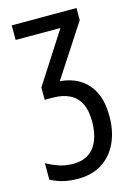

<svg xmlns="http://www.w3.org/2000/svg" viewBox="-118 -600 633 902"><g transform="rotate(-15 198.0 -148.5)"><path d="M347 -537V-478L182 -225Q237 -221 278 -195.5Q319 -170 342 -123.5Q365 -77 365 -6Q365 66 339.5 121.5Q314 177 265.5 208.5Q217 240 147 240Q116 240 91.5 235.5Q67 231 48 223.5Q29 216 15 209V129Q38 142 70.5 154Q103 166 145 166Q189 166 219 146Q249 126 264.5 87.5Q280 49 280 -4Q280 -57 263 -91Q246 -125 212.5 -142Q179 -159 130 -159H91V-219L250 -466H32V-537Z"/></g></svg>

Font: Noto Sans Display Condensed
Style: Regular
Weight: 400
Width: 3
Designer: Monotype Design Team
Foundry: Monotype Imaging Inc.
Version: Version 2.003